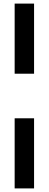

<svg xmlns="http://www.w3.org/2000/svg" viewBox="-20 -828 270 1068"><path d="M61.5 -418V-808H169.5V-418ZM61.5 220V-170H169.5V220Z"/></svg>

Font: Encode Sans Cnd SmBold
Style: Regular
Weight: 600
Width: 3
Designer: Multiple Designers
Foundry: Impallari Type
Version: Version 3.002; ttfautohint (v1.8.3) -l 8 -r 50 -G 200 -x 14 